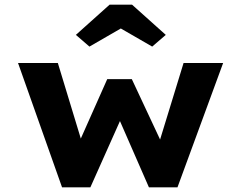

<svg xmlns="http://www.w3.org/2000/svg" viewBox="-20 -800 1018 820"><path d="M245 0 57 -531H227L334 -179L313 -181L438 -462H543L675 -180L656 -179L764 -531H933L738 0H616L470 -334L516 -336L366 0ZM362 -601 304 -651 448 -780H544L688 -651L630 -601L481 -687H511Z"/></svg>

Font: Lexend Giga
Style: Bold
Weight: 700
Version: Version 1.007